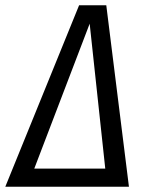

<svg xmlns="http://www.w3.org/2000/svg" viewBox="-47 -708 556 728"><path d="M356 -688 441.9 0H-26.9L252.9 -688ZM293 -618.2 83 -68.8H352.1Z"/></svg>

Font: Fira Sans Compressed Book
Style: Italic
Weight: 350
Width: 3
Italic angle: -8°
Designer: Carrois Corporate & Edenspiekermann AG
Foundry: Carrois Corporate GbR & Edenspiekermann AG
Version: Version 4.203;PS 004.203;hotconv 1.0.88;makeotf.lib2.5.64775